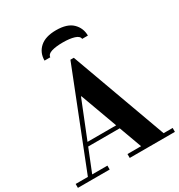

<svg xmlns="http://www.w3.org/2000/svg" viewBox="-238 -1129 1190 1277"><g transform="rotate(-30 357.5 -490.5)"><path d="M493 -15 310 -516H306L300 -553L368 -763H394L666 -15ZM-15 0V-30H229V0ZM164 -204V-233H508V-204ZM383 0V-30H730V0ZM73 -15 368 -763H394L342 -604L106 -15ZM216 -844Q216 -905 258.5 -943Q301.1 -981 382.9 -981Q468 -981 508.5 -941.5Q549 -902 549 -844H505Q503 -866.7 468.5 -877.3Q434 -888 381 -888Q329 -888 295.5 -878Q262 -868.1 260 -844Z"/></g></svg>

Font: Libre Bodoni
Style: Regular
Weight: 400
Designer: Pablo Impallari, Rodrigo Fuenzalida
Foundry: Impallari Type
Version: Version 2.005;gftools[0.9.23]